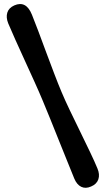

<svg xmlns="http://www.w3.org/2000/svg" viewBox="-20 -773 518 941"><path d="M188 -283Q204.5 -244 225.8 -191.2Q247 -138.5 269.2 -83.2Q291.5 -28 311.2 21Q331 70 344 102Q356.5 132 378 142.5Q399.5 153 426.5 141Q454 129.5 462 105.8Q470 82 457.5 52.5Q444 19.5 421.2 -28Q398.5 -75.5 372.5 -128.8Q346.5 -182 322.2 -232.5Q298 -283 281.5 -322.5Q265.5 -360.5 245.8 -412Q226 -463.5 205.8 -518.2Q185.5 -573 167.5 -621.2Q149.5 -669.5 136.5 -701Q108 -772 50 -746.5Q23 -734.5 15.8 -711Q8.5 -687.5 20.5 -658Q34 -625.5 55.5 -577.8Q77 -530 101.5 -476.5Q126 -423 149 -372.2Q172 -321.5 188 -283Z"/></svg>

Font: Fraunces 72pt SuperSoft Black
Style: Regular
Weight: 900
Version: Version 1.000;[0bf87f6ff]